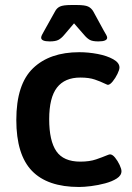

<svg xmlns="http://www.w3.org/2000/svg" viewBox="-20 -738 525 765"><path d="M178 -573Q144 -573 144 -588Q144 -592 147 -598.5Q150 -605 156 -615L199 -692Q206 -706 219 -712Q232 -718 263 -718H287Q318 -718 331 -712Q344 -706 352 -692L394 -615Q400 -605 403.5 -598.5Q407 -592 407 -588Q407 -573 372 -573Q349 -573 338 -579Q327 -585 316 -598L275 -645L235 -598Q224 -585 212.5 -579Q201 -573 178 -573ZM295 7Q169 7 107 -57.5Q45 -122 45 -260Q45 -402 111.5 -466Q178 -530 296 -530Q332 -530 369 -523Q406 -516 431 -502Q456 -488 456 -469Q456 -460 448 -443.5Q440 -427 429 -413.5Q418 -400 410 -400Q408 -400 404 -402Q400 -404 395 -406Q381 -413 358 -421Q335 -429 300 -429Q238 -429 207 -389Q176 -349 176 -263Q176 -177 204.5 -135.5Q233 -94 300 -94Q337 -94 363 -103Q389 -112 403 -118Q408 -120 412 -121.5Q416 -123 418 -123Q428 -123 438.5 -110Q449 -97 456.5 -81Q464 -65 464 -56Q464 -39 445.5 -27Q427 -15 399 -7.5Q371 0 343 3.5Q315 7 295 7Z"/></svg>

Font: Asap SemiBold
Style: Regular
Weight: 600
Designer: Pablo Cosgaya
Foundry: Omnibus-Type
Version: Version 3.001; ttfautohint (v1.8.3)